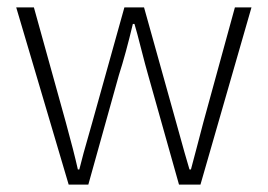

<svg xmlns="http://www.w3.org/2000/svg" viewBox="-20 -500 725 520"><path d="M166 0 23.9 -480H71.8L158.2 -168.9Q180.2 -88.9 190.9 -41H194.8Q207 -89.4 216.6 -121.6Q226.1 -153.8 230 -168.9L316.9 -480H370.1L457 -168.9Q484.4 -69.3 493.2 -41H497.1Q502 -60.1 513.4 -102.5Q524.9 -145 530.8 -168.9L616.2 -480H661.1L522.9 0H464.8L380.9 -297.9Q374 -321.8 362.5 -366.9Q351.1 -412.1 344.2 -435.1H339.8Q320.8 -355 301.8 -295.9L219.2 0Z"/></svg>

Font: SourceSansPro-Light
Style: Regular
Weight: 300
Designer: Paul D. Hunt
Foundry: Adobe Systems Incorporated
Version: Version 2.020;PS 2.0;hotconv 1.0.86;makeotf.lib2.5.63406